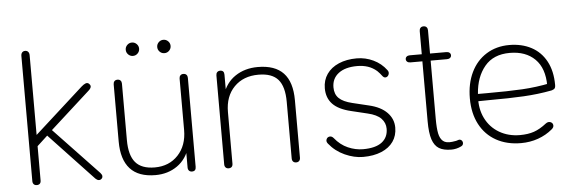

<svg xmlns="http://www.w3.org/2000/svg" viewBox="-46 -819 2904 972"><g transform="rotate(-5 1406.0 -333.0)"><path d="M85 -16V-652Q85 -663 90.5 -669.5Q96 -676 106 -676Q116 -676 121.5 -669.5Q127 -663 127 -652V-249V-247L375 -471Q386 -481 396 -485Q406 -489 414 -482Q420 -476 421 -471Q422 -466 419 -460Q416 -454 408 -447L188 -248V-284L432 -27Q440 -18 440.5 -10.5Q441 -3 436 2Q429 9 420.5 8Q412 7 404 -1L180 -239L127 -190V-16Q127 -5 121.5 0.5Q116 6 106 6Q96 6 90.5 0Q85 -6 85 -16Z M538 -177V-468Q538 -478 543.5 -484Q549 -490 559 -490Q569 -490 574.5 -484Q580 -478 580 -468V-181Q580 -104 611 -67.5Q642 -31 709 -31Q782 -31 827.5 -79.5Q873 -128 873 -207V-468Q873 -478 878.5 -484Q884 -490 894 -490Q904 -490 909.5 -484Q915 -478 915 -468V-16Q915 -5 910 0.5Q905 6 895 6Q885 6 879.5 0Q874 -6 874 -16V-121H886Q868 -59 820.5 -25.5Q773 8 709 8Q623 8 580.5 -39Q538 -86 538 -177ZM614 -637Q614 -651 624 -661Q634 -671 648 -671Q662 -671 672 -661Q682 -651 682 -637Q682 -623 672 -613Q662 -603 648 -603Q634 -603 624 -613Q614 -623 614 -637ZM774 -637Q774 -651 784 -661Q794 -671 808 -671Q822 -671 832 -661Q842 -651 842 -637Q842 -623 832 -613Q822 -603 808 -603Q794 -603 784 -613Q774 -623 774 -637Z M1060 -16V-468Q1060 -478 1065.5 -484Q1071 -490 1081 -490Q1091 -490 1096 -484.5Q1101 -479 1101 -468V-366H1090Q1109 -427 1157.5 -459.5Q1206 -492 1272 -492Q1359 -492 1402 -446.5Q1445 -401 1445 -308V-16Q1445 -6 1439.5 0Q1434 6 1424 6Q1414 6 1408.5 0Q1403 -6 1403 -16V-304Q1403 -381 1372 -417Q1341 -453 1272 -453Q1195 -453 1148.5 -405.5Q1102 -358 1102 -278V-16Q1102 -5 1096.5 0.5Q1091 6 1081 6Q1071 6 1065.5 0Q1060 -6 1060 -16Z M1592 -75Q1583 -86 1587.5 -97Q1592 -108 1603.5 -109.5Q1615 -111 1624 -100Q1653 -64 1691 -47.5Q1729 -31 1767 -31Q1831 -31 1863 -55.5Q1895 -80 1895 -124Q1895 -154 1874 -176Q1853 -198 1806 -209L1723 -229Q1660 -244 1630.5 -275Q1601 -306 1601 -355Q1601 -396 1622.5 -427Q1644 -458 1683.5 -475Q1723 -492 1775 -492Q1819 -492 1859 -473Q1899 -454 1925 -419Q1933 -409 1929 -397.5Q1925 -386 1914.5 -383.5Q1904 -381 1895 -394Q1888 -404 1873 -419Q1852 -437 1827.5 -445Q1803 -453 1774 -453Q1713 -453 1679 -427Q1645 -401 1645 -356Q1645 -321 1666 -300.5Q1687 -280 1733 -269L1816 -249Q1876 -235 1907.5 -202.5Q1939 -170 1939 -126Q1939 -85 1918 -55Q1897 -25 1857.5 -8.5Q1818 8 1764 8Q1719 8 1671.5 -13.5Q1624 -35 1592 -75Z M2105 -143V-448H2044Q2034 -448 2028 -453Q2022 -458 2022 -466Q2022 -474 2028 -479Q2034 -484 2044 -484H2105V-602Q2105 -612 2110.5 -618Q2116 -624 2126 -624Q2136 -624 2141.5 -618Q2147 -612 2147 -602V-484H2230Q2240 -484 2246 -479Q2252 -474 2252 -466Q2252 -458 2246 -453Q2240 -448 2230 -448H2147V-152Q2147 -105 2152.5 -78Q2158 -51 2173.5 -38Q2189 -25 2220 -29Q2230 -31 2240 -32Q2247 -34 2253 -36Q2259 -38 2265 -34.5Q2271 -31 2273 -24Q2275 -18 2272.5 -11.5Q2270 -5 2263 -2Q2251 4 2238 7Q2225 10 2213 10Q2173 10 2150 -4Q2127 -18 2116 -51Q2105 -84 2105 -143Z M2328 -240Q2328 -315 2355.5 -372Q2383 -429 2433.5 -460.5Q2484 -492 2550 -492Q2613 -492 2661.5 -466.5Q2710 -441 2737 -391Q2764 -341 2764 -270Q2764 -262 2762 -257Q2760 -252 2756 -249.5Q2752 -247 2746 -245L2742 -244Q2674 -231 2600.5 -227Q2527 -223 2423 -223Q2389 -223 2354 -222L2355 -259H2416Q2524 -259 2596 -263Q2668 -267 2741 -282L2724 -270Q2724 -359 2677 -405.5Q2630 -452 2549 -452Q2466 -452 2421.5 -398.5Q2377 -345 2371 -261L2370 -246Q2366 -184 2390 -135.5Q2414 -87 2460 -60Q2506 -33 2565 -33Q2606 -33 2636.5 -43.5Q2667 -54 2700 -80Q2712 -89 2723.5 -85Q2735 -81 2737 -69.5Q2739 -58 2727 -48Q2695 -21 2654 -6.5Q2613 8 2567 8Q2495 8 2441 -22Q2387 -52 2357.5 -108Q2328 -164 2328 -240Z"/></g></svg>

Font: SN Pro Thin
Style: Regular
Weight: 200
Designer: Tobias Whetton
Foundry: Supernotes
Version: Version 1.003;Glyphs 3.3 (3324)